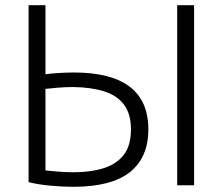

<svg xmlns="http://www.w3.org/2000/svg" viewBox="-20 -713 857 739"><path d="M262 6Q220 6 172.5 1.5Q125 -3 90 -12V-693H155V-427Q172 -430 205 -432Q238 -434 264 -434Q551 -434 551 -215Q551 -107 480 -50.5Q409 6 262 6ZM662 0V-693H727V0ZM264 -50Q329 -50 378.5 -65.5Q428 -81 456 -116.5Q484 -152 484 -215Q484 -275 457 -310.5Q430 -346 380.5 -361.5Q331 -377 263 -378Q233 -378 203 -375.5Q173 -373 155 -371V-57Q175 -55 203.5 -52.5Q232 -50 264 -50Z"/></svg>

Font: Ubuntu Sans Light
Style: Regular
Weight: 300
Designer: Dalton Maag Ltd
Foundry: Dalton Maag Ltd
Version: Version 1.006; ttfautohint (v1.8.4.7-5d5b)